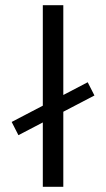

<svg xmlns="http://www.w3.org/2000/svg" viewBox="-20 -720 409 740"><path d="M51 -199 25 -250 318 -403 344 -352ZM145 0V-700H224V0Z"/></svg>

Font: Space Grotesk
Style: Regular
Weight: 400
Designer: Florian Karsten
Foundry: Florian Karsten
Version: Version 2.000